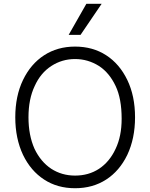

<svg xmlns="http://www.w3.org/2000/svg" viewBox="-20 -986 797 1018"><path d="M655 -165Q614 -80 543 -34Q472 12 378 12Q284 12 214 -34Q143 -80 102 -165Q61 -252 61 -364Q61 -477 102 -562Q143 -647 214 -693Q285 -739 378 -739Q472 -739 543 -693Q614 -647 655 -562Q696 -477 696 -364Q696 -252 655 -165ZM593 -530Q560 -600 505 -636Q446 -673 378 -673Q309 -673 252 -636Q195 -599 164 -530Q131 -461 131 -364Q131 -269 163 -197Q196 -128 252 -91Q308 -55 378 -55Q450 -55 505 -91Q561 -128 593 -197Q625 -264 625 -356Q625 -463 593 -530ZM519 -966 407 -801H344L438 -966Z"/></svg>

Font: Sinter Normal
Style: Regular
Weight: 350
Foundry: Adobe & rsms
Version: Version 1.000